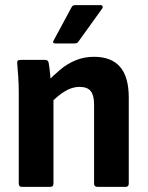

<svg xmlns="http://www.w3.org/2000/svg" viewBox="-20 -727 575 747"><path d="M359 0Q346 0 346 -13V-321Q346 -356 333 -372.5Q320 -389 289 -389Q260 -389 231 -371Q202 -353 173 -322L162 -407Q188 -434 215 -456.5Q242 -479 274.5 -492.5Q307 -506 346 -506Q413 -506 447 -467Q481 -428 481 -347V-13Q481 0 469 0ZM65 0Q53 0 53 -13V-367Q53 -398 51 -428Q49 -458 47 -480Q45 -494 59 -494H156Q166 -494 169 -484Q172 -468 174.5 -444Q177 -420 178 -400L188 -355V-13Q188 0 176 0ZM196 -558Q182 -558 189 -570L258 -698Q262 -707 272 -707H372Q377 -707 379 -702.5Q381 -698 377 -693L285 -565Q281 -558 270 -558Z"/></svg>

Font: Sofia Sans Semi Condensed ExtraBold
Style: Regular
Weight: 800
Designer: Botio Nikoltchev, Ani Petrova
Foundry: lettersoup
Version: Version 4.100